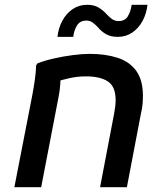

<svg xmlns="http://www.w3.org/2000/svg" viewBox="-20 -782 689 802"><path d="M40 0 115 -385Q121 -417 125.5 -448.5Q130 -480 131 -509L136 -517Q166 -529 206 -538Q246 -547 285.5 -552Q325 -557 355 -557Q421 -557 471.5 -540.5Q522 -524 549.5 -485.5Q577 -447 577 -382Q577 -366 575.5 -347.5Q574 -329 569 -309L510 0H398L457 -309Q460 -325 461.5 -338.5Q463 -352 463 -364Q463 -420 431 -441.5Q399 -463 339 -463Q304 -463 270 -455.5Q236 -448 211 -439L233 -470Q233 -452 231.5 -428Q230 -404 225 -379L152 0ZM220 -628Q224 -665 240.5 -695.5Q257 -726 283.5 -744Q310 -762 344 -762Q374 -762 393.5 -749.5Q413 -737 426 -722Q437 -710 448.5 -702Q460 -694 475 -694Q502 -694 514 -714Q526 -734 530 -762H596Q592 -725 575.5 -694.5Q559 -664 532.5 -646Q506 -628 472 -628Q442 -628 422.5 -639.5Q403 -651 390 -667Q379 -679 367.5 -687.5Q356 -696 341 -696Q314 -696 301.5 -675.5Q289 -655 286 -628Z"/></svg>

Font: Kufam Medium
Style: Italic
Weight: 500
Italic angle: -11°
Designer: Artur Schmal
Foundry: Original Type
Version: Version 1.301; ttfautohint (v1.8.3)